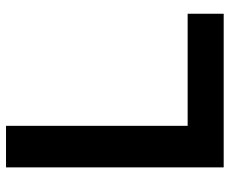

<svg xmlns="http://www.w3.org/2000/svg" viewBox="-80 -650 730 609"><g transform="rotate(-90 284.5 -345.0)"><path d="M58.6 -690.4H190.4V-114.3H545.9V0H58.6Z"/></g></svg>

Font: Dinish Expanded
Style: Bold
Weight: 700
Width: 7
Designer: Charles Nix
Foundry: Playbeing
Version: Version 2.005; ttfautohint (v1.8.3)